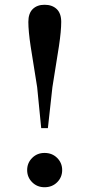

<svg xmlns="http://www.w3.org/2000/svg" viewBox="-20 -772 375 806"><path d="M167 14Q136 14 115 -7Q94 -28 94 -58Q94 -88 115 -109Q136 -130 167 -130Q199 -130 220 -109Q241 -88 241 -58Q241 -28 220 -7Q199 14 167 14ZM167 -752Q199 -752 218 -734Q237 -716 237 -680Q237 -642 227.5 -578.5Q218 -515 200 -406L181 -234H153L136 -406Q118 -515 108.5 -578.5Q99 -642 99 -680Q99 -716 117.5 -734Q136 -752 167 -752Z"/></svg>

Font: Noto Serif HK ExtraLight SemiBold
Style: Regular
Weight: 600
Version: Version 2.002-H1;hotconv 1.1.0;makeotfexe 2.6.0